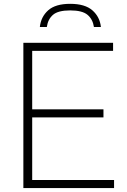

<svg xmlns="http://www.w3.org/2000/svg" viewBox="-20 -958 646 978"><path d="M99 0V-740H556V-699H144V-401H507V-360H144V-41H561V0ZM183 -820.5Q188.5 -872.5 225.5 -905.5Q262.5 -938.5 337.5 -938.5Q413 -938.5 450.8 -905.2Q488.5 -872 494 -820.5H458.5Q452.5 -860 425.8 -882.5Q399 -905 337.5 -905Q276 -905 250 -882.5Q224 -860 218.5 -820.5Z"/></svg>

Font: Encode Sans Semi Expanded ExtraLight
Style: Regular
Weight: 200
Width: 6
Designer: Multiple Designers
Foundry: Impallari Type
Version: Version 3.000; ttfautohint (v1.8.3) -l 8 -r 50 -G 200 -x 14 